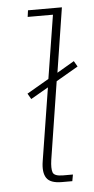

<svg xmlns="http://www.w3.org/2000/svg" viewBox="-47 -613 314 643"><g transform="rotate(-5 110.5 -291.5)"><path d="M57 -286 46 -305 120 -348 154 -561H69L72 -583H186L152 -366L210 -400L221 -381L147 -338L106 -77Q102 -49 106.5 -35.5Q111 -22 141 -22H174L170 0H135Q96 0 83.5 -19Q71 -38 77 -75L116 -320Z"/></g></svg>

Font: Rokkitt SemiBold Thin
Style: Italic
Weight: 250
Italic angle: -9°
Version: Version 3.103